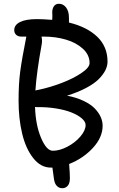

<svg xmlns="http://www.w3.org/2000/svg" viewBox="-20 -827 630 1014"><path d="M248 58.1Q195.3 58.1 155.8 8.3Q116.2 -41.5 97.2 -120.6Q78.1 -199.7 78.1 -294.9Q78.1 -384.3 86.7 -449Q95.2 -513.7 119.1 -633.8H91.8Q75.2 -633.8 65.2 -643.3Q55.2 -652.8 55.2 -668Q55.2 -695.3 85.9 -710.7Q116.7 -726.1 175.8 -726.1Q204.1 -726.1 255.9 -722.2Q257.3 -742.7 255.9 -762.2Q255.9 -781.2 264.9 -794.2Q273.9 -807.1 291 -807.1Q314 -807.1 329.1 -787.4Q344.2 -767.6 344.2 -731.9V-708Q439.9 -684.6 493.9 -632.6Q547.9 -580.6 547.9 -501Q547.9 -479.5 536.9 -456.8Q525.9 -434.1 502.2 -409.9Q478.5 -385.7 435.3 -362.8Q392.1 -339.8 334 -321.8Q384.8 -312 422.6 -293.7Q460.4 -275.4 481.2 -253.4Q502 -231.4 512 -208.7Q522 -186 522 -163.1Q522 -101.1 470.2 -45.4Q418.5 10.3 345.2 39.1Q349.1 90.8 349.1 113.8Q349.1 141.6 337.6 154.3Q326.2 167 309.1 167Q292 167 280.3 155Q268.6 143.1 265.1 119.1Q257.3 63.5 256.8 58.1ZM200.2 -592.8Q172.9 -442.4 167 -349.1Q172.4 -351.1 185.1 -353Q245.1 -365.7 305.9 -388.9Q366.7 -412.1 409.9 -441.2Q453.1 -470.2 453.1 -494.1Q453.1 -537.1 417.7 -569.6Q382.3 -602.1 327.9 -617.9Q273.4 -633.8 210 -633.8H199.2Q204.1 -613.3 200.2 -592.8ZM173.8 -261.2Q168 -261.2 165 -262.2Q168 -167 196.8 -98.9Q225.6 -30.8 258.8 -30.8Q294.9 -30.8 335.9 -52.2Q377 -73.7 404.5 -106Q432.1 -138.2 432.1 -167Q432.1 -184.1 412.4 -201.4Q392.6 -218.8 359.1 -232.4Q325.7 -246.1 276.6 -254.2Q227.5 -262.2 173.8 -261.2Z"/></svg>

Font: Shantell Sans Irregular Bouncy
Style: Regular
Weight: 400
Designer: Stephen Nixon, Anya Danilova, Shantell Martin
Foundry: Arrow Type
Version: Version 1.006;[9816181b4]